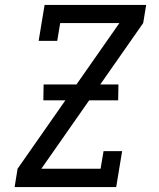

<svg xmlns="http://www.w3.org/2000/svg" viewBox="-20 -755 640 775"><path d="M39 0 51 -74 462 -662H223L211 -590H136L160 -735H570L558 -662L147 -74H386L398 -145H473L449 0ZM155 -350 156 -414H458L457 -350Z"/></svg>

Font: Iosevka HT Extended
Style: Italic
Weight: 400
Width: 7
Italic angle: -9°
Monospace: yes
Designer: Belleve Invis
Foundry: Belleve Invis
Version: Version 32.3.0; ttfautohint (v1.8.4)